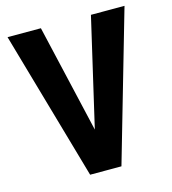

<svg xmlns="http://www.w3.org/2000/svg" viewBox="-107 -798 791 885"><g transform="rotate(-15 289.0 -355.5)"><path d="M288.6 -195.3 408.2 -710.9H568.4L363.3 0H213.9L10.3 -710.9H169.4Z"/></g></svg>

Font: Roboto Condensed
Style: Bold
Weight: 700
Designer: Google
Version: Version 2.134; 2016